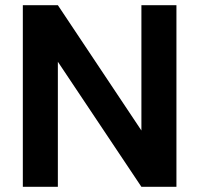

<svg xmlns="http://www.w3.org/2000/svg" viewBox="-20 -720 768 740"><path d="M68 0V-700H203L525 -217V-700H660V0H525L203 -482V0Z"/></svg>

Font: DM Sans 17pt
Style: Bold
Weight: 700
Version: Version 4.004;gftools[0.9.30]